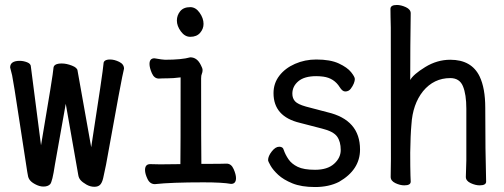

<svg xmlns="http://www.w3.org/2000/svg" viewBox="-20 -733 2040 777"><path d="M361.8 22.9Q345.2 22.9 329.6 13.9Q314 4.9 306.4 -3.7Q298.8 -12.2 296.9 -23.9L246.1 -313L202.1 -65.9Q191.9 2.9 182.9 12.5Q173.8 22 155.8 22Q141.1 22 125 13.9Q108.9 5.9 101.6 -3.2Q94.2 -12.2 92.8 -23.9Q91.8 -29.8 90.3 -37.4Q88.9 -44.9 61 -228Q33.2 -411.1 29.1 -428Q24.9 -444.8 21 -460Q21 -486.8 60.1 -486.8Q74.2 -486.8 89.6 -481Q105 -475.1 105 -462.9L146 -145Q195.8 -438 196.3 -457Q196.8 -476.1 230 -476.1Q249 -476.1 271 -467.5Q293 -459 293.9 -446.8L349.1 -137.2Q397 -445.8 398.9 -475.1Q398.9 -492.2 425.8 -492.2Q442.9 -492.2 462.4 -482.7Q481.9 -473.1 481.9 -455.1Q474.1 -428.2 409.2 -66.9Q401.9 -30.8 397.5 -12Q393.1 6.8 385 14.9Q377 22.9 361.8 22.9Z M750 -584Q728 -584 711.9 -606Q695.8 -627.9 695.8 -649.9Q695.8 -670.9 709.2 -687.5Q722.7 -704.1 750 -704.1Q772 -704.1 787.8 -681.6Q803.7 -659.2 803.7 -636.2Q803.7 -616.2 789.8 -600.1Q775.9 -584 750 -584ZM606.9 12.2Q586.9 12.2 576.9 -8.8Q566.9 -29.8 566.9 -44.9Q566.9 -68.8 587.9 -68.8L627.9 -67.9L710 -68.8Q710.9 -109.9 710.9 -419.9Q680.7 -416 657.7 -416Q634.8 -416 623 -415Q604 -415 594.5 -437Q585 -459 585 -474.1Q585 -497.1 605 -497.1Q638.7 -491.2 647.9 -491.2Q715.8 -491.2 750 -501Q777.8 -501 793 -469.2Q799.8 -457 799.8 -449.2Q799.8 -440.9 796.9 -434.6Q793.9 -428.2 793.9 -416Q793.9 -128.9 794.9 -69.8Q883.8 -69.8 897 -70.8Q916 -70.8 925.5 -48.8Q935.1 -26.9 935.1 -12.2Q935.1 11.2 915 11.2Q879.9 4.9 803.7 4.9Q671.9 4.9 606.9 12.2Z M1254.9 23.9Q1199.7 23.9 1163.3 9Q1127 -5.9 1106 -25.4Q1085 -44.9 1075 -62.5Q1064.9 -80.1 1064.9 -85Q1064.9 -101.1 1079.8 -120.1Q1094.7 -139.2 1109.9 -139.2Q1125 -139.2 1127.9 -127Q1134.8 -106.9 1147.5 -88.4Q1160.2 -69.8 1184.6 -57.9Q1209 -45.9 1254.9 -45.9Q1305.2 -45.9 1332 -70.1Q1358.9 -94.2 1358.9 -126Q1358.9 -160.2 1344 -180.7Q1329.1 -201.2 1283.4 -212.6Q1237.8 -224.1 1193.8 -235.8Q1086.9 -261.2 1086.9 -356Q1086.9 -396 1110.4 -426.5Q1133.8 -457 1173.8 -474.6Q1213.9 -492.2 1259.8 -492.2Q1316.9 -492.2 1351.3 -476.1Q1385.7 -460 1400.9 -440.9Q1416 -421.9 1416 -413.1Q1416 -405.8 1411.9 -395.3Q1407.7 -384.8 1399.4 -373.8Q1391.1 -362.8 1377 -362.8Q1365.7 -362.8 1355 -379.9Q1332 -417 1288.1 -422.9Q1273.9 -424.8 1259.8 -424.8Q1211.9 -424.8 1187.5 -404.3Q1163.1 -383.8 1163.1 -354Q1163.1 -335 1174.1 -323Q1185.1 -311 1217.8 -301.8L1305.2 -278.8Q1437 -248 1437 -127.9Q1437 -45.9 1352.1 2.9Q1311 23.9 1254.9 23.9Z M1920.9 17.1Q1904.3 17.1 1884.8 8.1Q1865.2 -1 1865.2 -17.1L1867.2 -84V-293Q1867.2 -351.1 1853.5 -384Q1839.8 -417 1802.2 -417Q1735.8 -417 1691.9 -363.8Q1649.9 -311 1645 -229Q1641.1 -187 1640.1 -115.2Q1640.1 -55.2 1641.1 -22.9L1642.1 2Q1642.1 17.1 1616.2 17.1Q1599.1 17.1 1580.1 8.1Q1561 -1 1561 -17.1L1562 -87.9Q1562 -600.1 1561.5 -621.1Q1561 -642.1 1560.5 -664.6Q1560.1 -687 1560.1 -696.8Q1560.1 -712.9 1585.9 -712.9Q1603 -712.9 1622.6 -703.9Q1642.1 -694.8 1642.1 -679.2Q1640.1 -546.9 1640.1 -409.2Q1652.8 -432.1 1700.9 -461.7Q1749 -491.2 1802.2 -491.2Q1888.2 -491.2 1920.9 -423.8Q1943.8 -376 1943.8 -296.9Q1943.8 -118.2 1947.3 2Q1947.3 17.1 1920.9 17.1Z"/></svg>

Font: LXGW WenKai Mono Screen
Style: Regular
Weight: 400
Monospace: yes
Designer: LXGW / Fontworks Inc.
Foundry: LXGW / Fontworks Inc.
Version: Version 1.330;April 28,2024